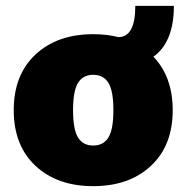

<svg xmlns="http://www.w3.org/2000/svg" viewBox="-20 -627 638 657"><path d="M575 -607Q575 -483 505 -433Q571 -364 571 -250Q571 -129 496.5 -59.5Q422 10 299 10Q176 10 101.5 -59.5Q27 -129 27 -250Q27 -371 101.5 -440.5Q176 -510 299 -510Q346 -510 385 -500Q443 -500 443 -607ZM247 -156.5Q264 -129 299 -129Q334 -129 351 -156.5Q368 -184 368 -250Q368 -316 351 -343.5Q334 -371 299 -371Q264 -371 247 -343.5Q230 -316 230 -250Q230 -184 247 -156.5Z"/></svg>

Font: Elaine Sans ExtraBold
Style: Regular
Weight: 800
Designer: Wei Huang
Foundry: Wei Huang
Version: Version 2.001;December 24, 2019;FontCreator 12.0.0.2547 64-b